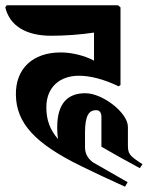

<svg xmlns="http://www.w3.org/2000/svg" viewBox="-20 -674 558 725"><path d="M452 31 462 14 331 -61C311 -76 301 -94 301 -119V-173C301 -238 316 -258 343 -258C356 -258 363 -249 363 -232V-120C411 -92 447 -72 508 -39L518 -54C467 -87 463 -93 463 -128V-195C463 -248 368 -322 302 -322C235 -322 196 -283 196 -193C196 -176 197 -162 199 -149C169 -184 155 -220 155 -269C155 -343 204 -388 278 -388C319 -388 370 -376 428 -348L435 -353V-646L426 -654H5L0 -646C17 -576 79 -539 173 -539C223 -539 284 -543 335 -551V-445C296 -466 247 -476 209 -476C104 -476 38 -415 40 -315C42 -209 112 -132 286 -47C335 -23 392 4 452 31Z"/></svg>

Font: Nithya Ranjana DU
Style: Regular
Weight: 400
Designer: Designed by Tathagata Biswas and Noopur Datye with help from Ananda Maharjan, Callijatra
Foundry: Ek Type
Version: Version 1.000;Glyphs 3.2.3 (3260)